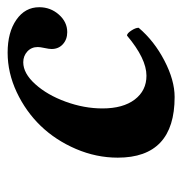

<svg xmlns="http://www.w3.org/2000/svg" viewBox="-7 -472 489 516"><g transform="rotate(-90 238.0 -214.5)"><path d="M420.9 -86.9Q385.3 -44.9 332.5 -17.6Q279.8 9.8 234.9 9.8Q71.8 9.8 71.8 -143.1Q71.8 -200.7 95.2 -255.4Q118.7 -310.1 157.2 -350.1Q195.8 -390.1 247.8 -414.6Q299.8 -439 354 -439Q408.7 -439 442.4 -415.5Q476.1 -392.1 476.1 -354Q476.1 -323.7 456.3 -301.3Q436.5 -278.8 409.2 -278.8Q389.6 -278.8 376.7 -290.5Q363.8 -302.2 363.8 -320.8Q363.8 -327.6 366.5 -339.8Q369.1 -352.1 369.1 -357.9Q369.1 -375 357.2 -386Q345.2 -397 328.1 -397Q298.3 -397 269.3 -364.7Q240.2 -332.5 222.2 -283Q204.1 -233.4 204.1 -184.1Q204.1 -128.9 228 -97.4Q252 -65.9 292 -65.9Q337.9 -65.9 399.9 -118.2Q405.8 -118.2 413.3 -106.7Q420.9 -95.2 420.9 -86.9Z"/></g></svg>

Font: Common Serif
Style: Bold Italic
Weight: 700
Italic angle: -12°
Designer: Philipp H. Poll, Khaled Hosny
Foundry: Stefan Peev, Context Ltd.
Version: Version 1.026